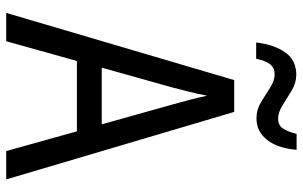

<svg xmlns="http://www.w3.org/2000/svg" viewBox="-194 -758 952 603"><g transform="rotate(90 281.5 -456.0)"><path d="M20 0 231 -716H331L543 0H454L392 -222H171L109 0ZM254 -521 192 -300H370L308 -521Q302 -542 294 -572.5Q286 -603 280 -631Q275 -603 267 -572Q259 -541 254 -521ZM113 -785Q119 -840 143.5 -875.5Q168 -911 214 -911Q240 -911 264 -896.5Q288 -882 310 -868Q332 -854 352 -854Q373 -854 383 -869Q393 -884 400 -912H450Q445 -853 419 -819.5Q393 -786 351 -786Q324 -786 300 -800.5Q276 -815 254.5 -829Q233 -843 213 -843Q192 -843 181 -828.5Q170 -814 164 -785Z"/></g></svg>

Font: Noto Sans Mono SemiCondensed
Style: Regular
Weight: 400
Width: 4
Designer: Monotype Design Team
Foundry: Monotype Imaging Inc.
Version: Version 2.014